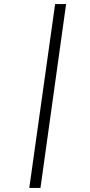

<svg xmlns="http://www.w3.org/2000/svg" viewBox="-20 -824 444 944"><path d="M179 100H124L251 -804H305Z"/></svg>

Font: FiraGO Light
Style: Italic
Weight: 300
Italic angle: -8°
Designer: bBox Type GmbH
Foundry: bBox Type GmbH
Version: Version 1.001